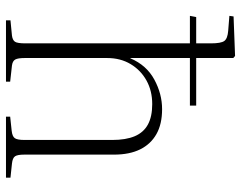

<svg xmlns="http://www.w3.org/2000/svg" viewBox="-102 -704 806 642"><g transform="rotate(90 301.0 -383.0)"><path d="M48 0V-15L99 -20Q114 -22 119.5 -30Q125 -38 125 -65V-615H33L37 -636H125V-685Q125 -719 117 -730Q109 -741 83 -743L33 -747L35 -761L167 -766L174 -760V-636H333V-615H174V-416H175Q198 -470 246 -496Q294 -522 345 -522Q395 -522 428.5 -503Q462 -484 479.5 -448.5Q497 -413 497 -361V-61Q497 -39 502.5 -30.5Q508 -22 527 -20L574 -15V0H370V-14L417 -19Q436 -21 442 -29.5Q448 -38 448 -62V-355Q448 -401 435.5 -430.5Q423 -460 396.5 -474.5Q370 -489 328 -489Q284 -489 249.5 -470Q215 -451 194.5 -417Q174 -383 174 -338V-63Q174 -40 179 -31Q184 -22 199 -20L253 -14V0Z"/></g></svg>

Font: Literata 60pt ExtraLight
Style: Regular
Weight: 250
Designer: Latin by Veronika Burian and Jose Scaglione. Greek by Irene Vlachou. Cyrillic by Vera Evstafieva.
Foundry: TypeTogether
Version: Version 3.103;gftools[0.9.29]